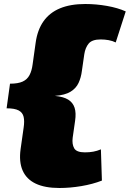

<svg xmlns="http://www.w3.org/2000/svg" viewBox="-20 -828 648 959"><path d="M277 111Q204 111 158 89Q112 67 93 23.5Q74 -20 83 -84L98 -190Q103 -223 98 -244.5Q93 -266 73 -276.5Q53 -287 13 -287L30 -410Q70 -410 93 -420.5Q116 -431 127.5 -453Q139 -475 143 -507L158 -614Q167 -679 197.5 -722Q228 -765 280 -786.5Q332 -808 406 -808Q460 -808 514 -798.5Q568 -789 608 -771L558 -616Q542 -624 522.5 -627.5Q503 -631 483 -631Q440 -631 423 -610.5Q406 -590 401 -557L389 -474Q385 -441 372.5 -414Q360 -387 332.5 -370Q305 -353 254 -349Q297 -345 320.5 -330.5Q344 -316 352.5 -290Q361 -264 355 -224L343 -140Q339 -108 350.5 -87.5Q362 -67 404 -67Q427 -67 446 -70.5Q465 -74 484 -82L489 74Q443 92 386.5 101.5Q330 111 277 111Z"/></svg>

Font: Pathway Extreme 8pt Thin 12pt Black
Style: Italic
Weight: 900
Italic angle: -8°
Version: Version 1.001;gftools[0.9.26]